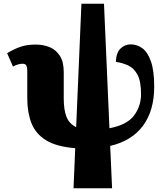

<svg xmlns="http://www.w3.org/2000/svg" viewBox="-20 -780 887 1021"><path d="M371 221 380 8Q279 0 223.5 -35Q168 -70 146.5 -127Q125 -184 125 -258V-406Q125 -420 120.5 -430.5Q116 -441 101 -441Q76 -441 49 -426L18 -497Q50 -517 85.5 -530Q121 -543 170 -543Q211 -543 244.5 -529Q278 -515 298.5 -483Q319 -451 319 -396V-254Q319 -196 333.5 -159Q348 -122 385 -104L413 -760H533L562 -98Q656 -116 693 -166Q730 -216 730 -279Q730 -348 711 -383Q692 -418 661.5 -432Q631 -446 596 -451Q598 -500 621 -522Q644 -544 675 -544Q709 -544 737 -523.5Q765 -503 782.5 -454Q800 -405 800 -319Q800 -192 740.5 -111.5Q681 -31 566 -4L576 221Z"/></svg>

Font: Noto Serif Black
Style: Regular
Weight: 900
Designer: Monotype Design Team
Foundry: Monotype Imaging Inc.
Version: Version 2.014; ttfautohint (v1.8.4.7-5d5b)